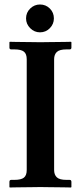

<svg xmlns="http://www.w3.org/2000/svg" viewBox="-20 -833 359 855"><path d="M221 -76Q221 -55 233 -43.5Q245 -32 276 -32H290Q298 -32 298 -23V0L296 2Q296 2 280 1.5Q264 1 241.5 1Q219 1 196.5 0.5Q174 0 160 0Q145 0 122.5 0.5Q100 1 77.5 1Q55 1 39.5 1.5Q24 2 24 2L22 0V-23Q22 -32 30 -32H44Q74 -32 86.5 -42Q99 -52 99 -76V-569Q99 -593 86.5 -603Q74 -613 44 -613H30Q22 -613 22 -621V-645L24 -647Q24 -647 39.5 -646.5Q55 -646 77.5 -646Q100 -646 122.5 -645.5Q145 -645 160 -645Q174 -645 196.5 -645.5Q219 -646 241.5 -646Q264 -646 280 -646.5Q296 -647 296 -647L298 -645V-621Q298 -613 290 -613H276Q245 -613 233 -601.5Q221 -590 221 -569ZM96 -751Q96 -777 114.5 -795Q133 -813 158 -813Q184 -813 202 -795Q220 -777 220 -751Q220 -726 202 -707.5Q184 -689 158 -689Q133 -689 114.5 -707.5Q96 -726 96 -751Z"/></svg>

Font: Libertinus Serif SemiBold
Style: Regular
Weight: 600
Designer: Philipp H. Poll, Khaled Hosny
Foundry: Caleb Maclennan
Version: Version 7.051;RELEASE